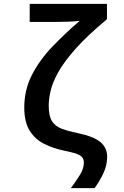

<svg xmlns="http://www.w3.org/2000/svg" viewBox="-20 -780 640 989"><path d="M345 189Q372 153 392 120.5Q412 88 412 57Q412 32 391.5 20Q371 8 310 -4Q253 -16 206.5 -39.5Q160 -63 132.5 -107.5Q105 -152 105 -226Q105 -317 144.5 -394Q184 -471 249.5 -539.5Q315 -608 391 -673Q374 -670 336.5 -668.5Q299 -667 266 -667H133V-760H531V-681Q430 -597 370 -529.5Q310 -462 280 -408Q250 -354 240.5 -311.5Q231 -269 231 -236Q231 -182 248 -155.5Q265 -129 299 -116.5Q333 -104 382 -94Q463 -77 497.5 -48Q532 -19 532 28Q532 71 512 113.5Q492 156 467 189Z"/></svg>

Font: Noto Sans Mono SemiBold
Style: Regular
Weight: 600
Designer: Monotype Design Team
Foundry: Monotype Imaging Inc.
Version: Version 2.014; ttfautohint (v1.8.4.7-5d5b)